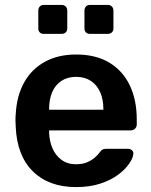

<svg xmlns="http://www.w3.org/2000/svg" viewBox="-20 -752 617 782"><path d="M290 10Q179 10 114 -54Q49 -118 44 -236Q43 -246 43 -261.5Q43 -277 44 -286Q48 -362 78.5 -416.5Q109 -471 163 -500.5Q217 -530 290 -530Q371 -530 426 -496.5Q481 -463 509 -403.5Q537 -344 537 -266V-245Q537 -235 530 -228Q523 -221 512 -221H180Q180 -221 180 -218Q180 -215 180 -213Q181 -178 193.5 -148.5Q206 -119 230.5 -101Q255 -83 289 -83Q317 -83 336 -91.5Q355 -100 367 -111Q379 -122 384 -129Q393 -141 398.5 -143.5Q404 -146 415 -146H501Q511 -146 517.5 -140Q524 -134 523 -125Q522 -109 506.5 -86Q491 -63 462 -41Q433 -19 389.5 -4.5Q346 10 290 10ZM180 -305H401V-308Q401 -347 388 -376.5Q375 -406 350 -422.5Q325 -439 290 -439Q255 -439 230 -422.5Q205 -406 192.5 -376.5Q180 -347 180 -308ZM346 -614Q336 -614 330 -620Q324 -626 324 -636V-709Q324 -719 330 -725.5Q336 -732 346 -732H419Q429 -732 435.5 -725.5Q442 -719 442 -709V-636Q442 -626 435.5 -620Q429 -614 419 -614ZM158 -614Q148 -614 142 -620Q136 -626 136 -636V-709Q136 -719 142 -725.5Q148 -732 158 -732H231Q241 -732 247.5 -725.5Q254 -719 254 -709V-636Q254 -626 247.5 -620Q241 -614 231 -614Z"/></svg>

Font: Rubik Light Medium
Style: Regular
Weight: 500
Version: Version 2.104